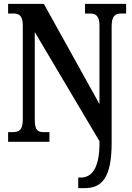

<svg xmlns="http://www.w3.org/2000/svg" viewBox="-20 -734 685 994"><path d="M385 240H419C510 240 558 182 558 5V-598C558 -651 577 -664 606 -664H633V-714H420V-664H447C474 -664 495 -653 495 -602V-195L207 -714H22V-664H49C76 -664 98 -656 98 -602V-116C98 -58 77 -50 43 -50H22V0H236V-50H208C176 -50 160 -58 160 -116V-568L495 -3V9C495 137 454 185 400 185H385Z"/></svg>

Font: Noto Serif Georgian ExtraCondensed Bold
Style: Regular
Weight: 700
Width: 2
Designer: Monotype Design Team, Akaki Razmadze
Foundry: Google LLC
Version: Version 2.003